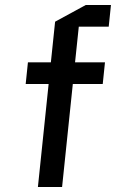

<svg xmlns="http://www.w3.org/2000/svg" viewBox="-20 -750 465 770"><path d="M83 -413 92 -500H184L201 -663L324 -730H425L416 -643H296L281 -500H401L392 -413H272L229 0H132L175 -413Z"/></svg>

Font: Quantico
Style: Italic
Weight: 400
Italic angle: -12°
Designer: Matt Desmond
Foundry: MADtype
Version: Version 2.002